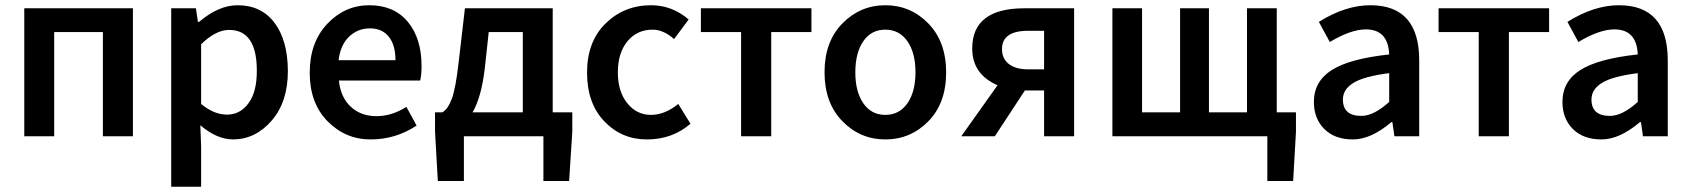

<svg xmlns="http://www.w3.org/2000/svg" viewBox="-20 -523 6486 737"><path d="M73.2 0V-491.2H490.2V0H375V-399.9H188V0Z M965.8 -252Q965.8 -407.7 859.9 -408.2Q808.1 -408.2 752 -353V-124Q801.3 -83 851.6 -83Q901.9 -83 934.1 -127Q966.3 -170.9 965.8 -252ZM637.2 193.8V-491.2H731.9L739.7 -439H744.1Q819.3 -502.9 892.1 -502.9Q982.9 -502.9 1033.7 -435.5Q1084.5 -368.2 1085 -250Q1085 -131.8 1022.9 -60.1Q960.9 11.7 875 12.2Q813 12.2 749 -42L752 40V193.8Z M1498 -292Q1498 -350.1 1472.4 -382.1Q1446.8 -414.1 1399.9 -414.1Q1353 -414.1 1319.8 -382.1Q1286.6 -350.1 1279.8 -292ZM1598.1 -270Q1598.1 -233.9 1592.8 -213.9H1280.8Q1287.6 -148.9 1326.7 -113Q1365.7 -77.1 1424.8 -77.1Q1483.9 -77.1 1540 -112.8L1579.1 -41Q1499 12.2 1402.6 12.2Q1306.2 12.2 1237.5 -57.4Q1168.9 -127 1168.9 -243.7Q1168.9 -360.4 1236.3 -431.6Q1303.7 -502.9 1397.9 -502.9Q1492.2 -502.9 1545.2 -439.5Q1598.1 -376 1598.1 -270Z M1986.8 -91.8V-399.9H1856L1840.8 -259.8Q1827.6 -148.9 1793.9 -91.8ZM1760.7 0V171.9H1660.6L1649.9 -17.1V-91.8H1677.7Q1698.7 -103 1713.9 -142.6Q1729 -182.1 1740.7 -285.2L1764.6 -491.2H2101.6V-91.8H2176.8V-17.1L2164.6 171.9H2065.9V0Z M2463.9 12.2Q2367.2 12.7 2300.3 -56.6Q2233.4 -126 2233.4 -244.6Q2233.4 -363.3 2304.7 -433.1Q2376 -502.9 2479.5 -502.9Q2559.6 -502.9 2623.5 -448.2L2567.4 -373Q2526.4 -409.2 2485.4 -409.2Q2425.3 -409.2 2388.2 -364.3Q2351.6 -319.3 2351.6 -245.1Q2351.6 -171.9 2387.7 -127Q2423.8 -82 2478.5 -82Q2532.2 -82 2583.5 -124L2630.4 -47.9Q2560.5 12.2 2463.9 12.2Z M2824.7 0V-399.9H2670.4V-491.2H3094.7V-399.9H2940.4V0Z M3293.9 -126.5Q3324.7 -82 3378.4 -82Q3432.1 -82 3463.1 -126.5Q3494.1 -170.9 3494.1 -245.6Q3494.1 -320.3 3463.1 -364.7Q3432.1 -409.2 3378.2 -409.2Q3324.2 -409.2 3293.7 -364.5Q3263.2 -319.8 3263.2 -245.4Q3263.2 -170.9 3293.9 -126.5ZM3543.5 -57.4Q3475.1 12.2 3378.4 12.2Q3281.7 12.2 3213.4 -57.9Q3145 -127.9 3145 -245.6Q3145 -363.3 3213.6 -433.1Q3282.2 -502.9 3378.7 -502.9Q3475.1 -502.9 3543.5 -432.9Q3611.8 -362.8 3611.8 -244.9Q3611.8 -127 3543.5 -57.4Z M3926.8 -256.8H3987.8V-404.8H3926.8Q3825.7 -404.8 3826.2 -334Q3826.2 -297.9 3852.5 -277.3Q3878.9 -256.8 3926.8 -256.8ZM3987.8 0V-175.8H3914.1L3798.8 0H3669.9L3809.1 -195.8Q3711.9 -237.8 3711.9 -336.9Q3711.9 -490.7 3911.1 -491.2H4103V0Z M4844.7 171.9V0H4250V-491.2H4363.8V-91.8H4509.8V-491.2H4620.6V-91.8H4766.6V-491.2H4880.9V-91.8H4954.6V-17.1L4943.8 171.9Z M5205.6 -78.1Q5253.4 -78.1 5312.5 -131.8V-242.2Q5216.3 -230 5175.5 -205.1Q5134.8 -180.2 5134.8 -141.1Q5134.8 -78.1 5205.6 -78.1ZM5023.4 -131.8Q5023.4 -210.9 5092.5 -254.4Q5161.6 -297.9 5312.5 -314Q5308.6 -410.2 5222.7 -410.2Q5165.5 -410.2 5084.5 -361.8L5042.5 -439Q5144.5 -502.9 5240.2 -502.9Q5427.7 -502.9 5427.7 -291V0H5332.5L5324.7 -54.2H5320.8Q5242.7 12.2 5173.1 12.2Q5103.5 12.2 5063.5 -27.8Q5023.4 -67.9 5023.4 -131.8Z M5656.2 0V-399.9H5502V-491.2H5926.3V-399.9H5772V0Z M6159.7 -78.1Q6207.5 -78.1 6266.6 -131.8V-242.2Q6170.4 -230 6129.6 -205.1Q6088.9 -180.2 6088.9 -141.1Q6088.9 -78.1 6159.7 -78.1ZM5977.5 -131.8Q5977.5 -210.9 6046.6 -254.4Q6115.7 -297.9 6266.6 -314Q6262.7 -410.2 6176.8 -410.2Q6119.6 -410.2 6038.6 -361.8L5996.6 -439Q6098.6 -502.9 6194.3 -502.9Q6381.8 -502.9 6381.8 -291V0H6286.6L6278.8 -54.2H6274.9Q6196.8 12.2 6127.2 12.2Q6057.6 12.2 6017.6 -27.8Q5977.5 -67.9 5977.5 -131.8Z"/></svg>

Font: SourceSansPro-Semibold
Style: Regular
Weight: 600
Designer: Paul D. Hunt
Foundry: Adobe Systems Incorporated
Version: Version 2.020;PS 2.0;hotconv 1.0.86;makeotf.lib2.5.63406